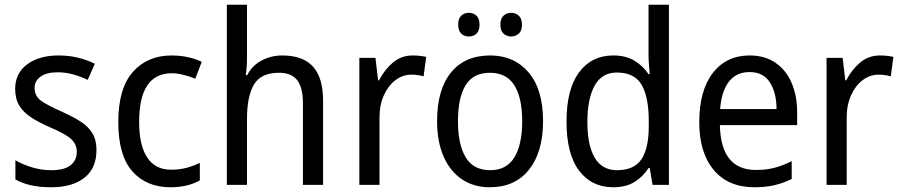

<svg xmlns="http://www.w3.org/2000/svg" viewBox="-20 -780 3802 810"><path d="M387 -147Q387 -70 336 -30Q285 10 196 10Q147 10 110 1.5Q73 -7 45 -23V-104Q73 -87 113.5 -74.5Q154 -62 196 -62Q252 -62 278 -83Q304 -104 304 -140Q304 -171 280.5 -193Q257 -215 191 -243Q145 -263 112.5 -284Q80 -305 62 -333.5Q44 -362 44 -405Q44 -471 94.5 -508.5Q145 -546 227 -546Q270 -546 308 -537Q346 -528 380 -511L350 -443Q321 -457 289 -466Q257 -475 223 -475Q177 -475 151.5 -457Q126 -439 126 -409Q126 -375 152.5 -355.5Q179 -336 245 -307Q289 -287 321 -266.5Q353 -246 370 -217.5Q387 -189 387 -147Z M699 10Q598 10 538.5 -57Q479 -124 479 -265Q479 -407 540.5 -476.5Q602 -546 704 -546Q741 -546 774.5 -538.5Q808 -531 831 -519L804 -448Q782 -457 755 -464Q728 -471 705 -471Q567 -471 567 -266Q567 -167 601 -115.5Q635 -64 702 -64Q737 -64 767 -72Q797 -80 823 -93V-19Q772 10 699 10Z M1022 -540Q1022 -498 1017 -463H1023Q1044 -504 1084 -525Q1124 -546 1171 -546Q1258 -546 1300.5 -499Q1343 -452 1343 -355V0H1258V-345Q1258 -410 1234 -441.5Q1210 -473 1157 -473Q1081 -473 1051.5 -423.5Q1022 -374 1022 -278V0H937V-760H1022Z M1721 -546Q1735 -546 1750 -544.5Q1765 -543 1778 -540L1767 -458Q1743 -465 1715 -465Q1679 -465 1648.5 -442Q1618 -419 1599.5 -378Q1581 -337 1581 -284V0H1496V-536H1564L1575 -441H1579Q1602 -486 1637.5 -516Q1673 -546 1721 -546Z M2271 -269Q2271 -139 2212 -64.5Q2153 10 2046 10Q1979 10 1929 -23.5Q1879 -57 1851.5 -119.5Q1824 -182 1824 -269Q1824 -402 1882.5 -474Q1941 -546 2048 -546Q2149 -546 2210 -474.5Q2271 -403 2271 -269ZM1912 -269Q1912 -171 1944.5 -116.5Q1977 -62 2048 -62Q2117 -62 2150 -116Q2183 -170 2183 -269Q2183 -367 2150 -420Q2117 -473 2047 -473Q1976 -473 1944 -420Q1912 -367 1912 -269ZM1913 -676Q1913 -702 1926 -714Q1939 -726 1958 -726Q1977 -726 1990 -714Q2003 -702 2003 -676Q2003 -650 1990 -638Q1977 -626 1958 -626Q1939 -626 1926 -638Q1913 -650 1913 -676ZM2091 -676Q2091 -702 2104.5 -714Q2118 -726 2136 -726Q2155 -726 2168.5 -714Q2182 -702 2182 -676Q2182 -650 2168.5 -638Q2155 -626 2136 -626Q2118 -626 2104.5 -638Q2091 -650 2091 -676Z M2567 10Q2476 10 2423 -60Q2370 -130 2370 -267Q2370 -404 2423 -475Q2476 -546 2567 -546Q2620 -546 2656.5 -524Q2693 -502 2716 -467H2721Q2720 -484 2718 -506.5Q2716 -529 2716 -545V-760H2802V0H2733L2721 -71H2716Q2693 -35 2657 -12.5Q2621 10 2567 10ZM2583 -62Q2655 -62 2686 -108Q2717 -154 2717 -248V-269Q2717 -370 2687 -422Q2657 -474 2582 -474Q2519 -474 2488.5 -418.5Q2458 -363 2458 -266Q2458 -167 2489 -114.5Q2520 -62 2583 -62Z M3143 -546Q3206 -546 3251 -515.5Q3296 -485 3319.5 -430.5Q3343 -376 3343 -306V-252H3017Q3021 -63 3169 -63Q3212 -63 3247 -72Q3282 -81 3320 -100V-25Q3283 -7 3246.5 1.5Q3210 10 3163 10Q3052 10 2991 -63Q2930 -136 2930 -264Q2930 -398 2987 -472Q3044 -546 3143 -546ZM3142 -476Q3087 -476 3055.5 -436Q3024 -396 3018 -320H3256Q3256 -387 3228.5 -431.5Q3201 -476 3142 -476Z M3692 -546Q3706 -546 3721 -544.5Q3736 -543 3749 -540L3738 -458Q3714 -465 3686 -465Q3650 -465 3619.5 -442Q3589 -419 3570.5 -378Q3552 -337 3552 -284V0H3467V-536H3535L3546 -441H3550Q3573 -486 3608.5 -516Q3644 -546 3692 -546Z"/></svg>

Font: Noto Sans Gurmukhi SemiCondensed
Style: Regular
Weight: 400
Width: 4
Designer: Jelle Bosma - Monotype Design Team
Foundry: Monotype Imaging Inc.
Version: Version 2.004; ttfautohint (v1.8.4.7-5d5b)